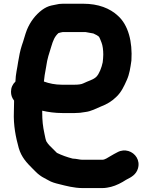

<svg xmlns="http://www.w3.org/2000/svg" viewBox="-20 -783 781 1003"><path d="M359.6 45.5C330.7 38.1 302.4 28 277.4 15.7L237.8 -23.8C231.7 -29.9 229.2 -34.3 222.8 -43.4C218.6 -52.4 215.7 -66.2 212.2 -84.5C203.9 -122.8 200.5 -153.3 200.5 -197V-204.8C231.5 -197.4 268.5 -192.5 305 -192.5H371C390.1 -192.5 406.9 -194.3 423.8 -197.6C456.4 -200.9 484.5 -217.6 506.5 -226.3C538.6 -238.4 565.2 -254.5 587.7 -277C614.1 -301.7 628.4 -333.4 642.4 -364.9C656.5 -395.9 661 -428.7 666.4 -466.2C666.4 -466.5 666.5 -466.9 666.5 -467.2C672.6 -564.5 650.4 -651.7 596.5 -700.2C554.3 -739.8 493.3 -763.5 415 -763.5H308C294.7 -763.5 283.1 -762 268.2 -758.2L248.4 -754.2C231.4 -750.4 215.6 -742.7 199.6 -731.1C165.1 -705.2 137.8 -669.3 120.4 -626.7C110.7 -602.3 103.1 -569.7 94.2 -546.2C85.2 -519 79.9 -490.4 74.6 -458.8C70.3 -425.6 61.6 -396.9 60.6 -356.9C45.8 -343.1 37.5 -325 37.5 -304C37.5 -286.8 42 -272.4 53.5 -257.5V-249.2C52.9 -231.8 52.5 -214 52.5 -199.3C49.5 -127.9 62.6 -65 78 -9.6C92 38.5 119.9 67.6 149.2 96.8L166.2 113.8C173.8 121.5 180.3 127.2 188.4 133C202 143.7 220.2 151 232.4 158.6C248.6 168.7 270.4 174.6 290.1 179.2C324.1 187.7 366.5 199.5 412 199.5H515C531.2 199.5 548.8 195.9 560 193.1C587 186.4 616.8 170.8 636.9 157.4C640.5 155.1 640.4 155.3 642.6 154.2C665.2 142.9 691 129.2 700.5 97.6C713.6 53.9 686.4 16.5 650.7 5.9C632.8 0.7 612.5 1.9 594 12C583.1 18 569.3 24.5 555.4 33.4C542.8 40.9 527.6 51.5 515 51.5H409C395.9 51.5 380.2 46.1 359.6 45.5ZM308 -615.5H426.9C444.5 -612.4 448.7 -611.7 467.8 -608.1C467.8 -608.1 468.2 -607.9 468.4 -607.8L486.1 -599C489 -597.3 492.7 -594.8 496.6 -591.6C501.7 -584.7 506.1 -570.3 510.5 -560.2C516.5 -545.1 519.5 -521.2 519.5 -498C519.5 -485.1 517.9 -470.5 516.6 -457.9C511.1 -430.4 498.4 -397.1 483.2 -381.8C467.7 -366.3 441.1 -360.5 414.4 -347.2C405.2 -342.6 388.9 -340.5 371 -340.5H302C268.3 -340.5 236 -347.2 209.3 -357.1C210.3 -368.1 211.8 -380.5 213.3 -390L221.4 -436.1C227.1 -478 236.5 -502.6 248 -540.4C257.4 -571.4 265.1 -591.8 285.4 -610.2C293.6 -612.1 303.2 -615.5 308 -615.5Z"/></svg>

Font: Smoothie
Style: SeBd
Weight: 600
Foundry: Cannot Into Space Fonts
Version: Version 0.8